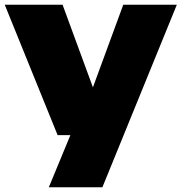

<svg xmlns="http://www.w3.org/2000/svg" viewBox="-27 -570 766 810"><path d="M216 0 -7 -550H237L365 -201.5L493 -550H719L405 220H179L270 0Z"/></svg>

Font: Encode Sans Exp Black
Style: Regular
Weight: 900
Width: 7
Designer: Multiple Designers
Foundry: Impallari Type
Version: Version 3.002; ttfautohint (v1.8.3) -l 8 -r 50 -G 200 -x 14 